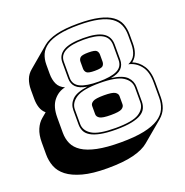

<svg xmlns="http://www.w3.org/2000/svg" viewBox="-151 -883 1114 1155"><g transform="rotate(-20 405.5 -305.5)"><path d="M342 134Q247 134 185 117Q123 100 87 72Q51 44 37 7Q23 -30 23 -70V-147Q23 -196 37.5 -230Q52 -264 76 -284L107 -310Q87 -327 78.5 -352.5Q70 -378 70 -410V-468Q70 -503 81 -532.5Q92 -562 118 -583L247 -692Q277 -717 331.5 -731Q386 -745 472 -745Q552 -745 604.5 -733Q657 -721 687.5 -699Q718 -677 730 -646Q742 -615 742 -577V-519Q742 -486 733 -460.5Q724 -435 704 -418L699 -414Q738 -399 763.5 -360.5Q789 -322 789 -256V-159Q789 -122 777 -91Q765 -60 737 -36L608 72Q574 101 509.5 117.5Q445 134 342 134ZM779 -256Q779 -326 748.5 -364Q718 -402 673 -411Q706 -425 719 -453Q732 -481 732 -519V-577Q732 -614 719.5 -643Q707 -672 677.5 -692.5Q648 -713 597.5 -724Q547 -735 472 -735Q397 -735 346 -724Q295 -713 265 -692.5Q235 -672 222 -643Q209 -614 209 -577V-519Q209 -481 222 -453Q235 -425 268 -411Q223 -402 192.5 -364Q162 -326 162 -256V-159Q162 -120 176.5 -88Q191 -56 226 -33Q261 -10 321 2.5Q381 15 471 15Q561 15 620.5 2.5Q680 -10 715 -33Q750 -56 764.5 -88Q779 -120 779 -159ZM471 -67Q411 -67 371.5 -75Q332 -83 309 -97Q286 -111 277 -130.5Q268 -150 268 -173V-265Q268 -303 295.5 -331Q323 -359 395 -369Q347 -377 325.5 -398.5Q304 -420 304 -455V-558Q304 -604 344 -628Q384 -652 471 -652Q558 -652 597.5 -627Q637 -602 637 -550V-455Q637 -420 616 -398.5Q595 -377 547 -369Q619 -359 646 -331.5Q673 -304 673 -266V-173Q673 -150 664 -130.5Q655 -111 632.5 -97Q610 -83 570.5 -75Q531 -67 471 -67ZM314 -558V-455Q314 -412 353 -393Q392 -374 471 -374Q550 -374 588.5 -393Q627 -412 627 -455V-550Q627 -599 588 -620.5Q549 -642 471 -642Q393 -642 353.5 -621.5Q314 -601 314 -558ZM408 -480V-524Q408 -539 418.5 -549.5Q429 -560 471 -560Q514 -560 523.5 -549.5Q533 -539 533 -524V-480Q533 -464 523.5 -453.5Q514 -443 471 -443Q429 -443 418.5 -453.5Q408 -464 408 -480ZM278 -265V-173Q278 -130 320.5 -103.5Q363 -77 471 -77Q579 -77 621 -103.5Q663 -130 663 -173V-266Q663 -309 620.5 -336.5Q578 -364 471 -364Q364 -364 321 -336Q278 -308 278 -265ZM383 -197V-250Q383 -265 400 -275.5Q417 -286 471 -286Q525 -286 541.5 -275.5Q558 -265 558 -250V-197Q558 -181 541.5 -170.5Q525 -160 471 -160Q417 -160 400 -170.5Q383 -181 383 -197Z"/></g></svg>

Font: Bungee Shade
Style: Regular
Weight: 400
Designer: David Jonathan Ross
Foundry: David Jonathan Ross
Version: Version 1.001;PS 1.0;hotconv 1.0.72;makeotf.lib2.5.5900